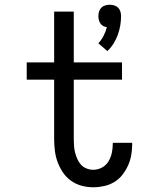

<svg xmlns="http://www.w3.org/2000/svg" viewBox="-20 -784 640 812"><path d="M434 -568 396 -601Q409 -615 418 -632.5Q427 -650 432 -669Q424 -670 416.5 -674Q409 -678 404.5 -685Q400 -692 398 -700Q396 -708 396 -716Q396 -726 399 -735.5Q402 -745 408.5 -751.5Q415 -758 424.5 -761Q434 -764 444 -764Q454 -764 463.5 -761Q473 -758 479.5 -751.5Q486 -745 489 -735.5Q492 -726 492 -716Q492 -696 488.5 -675.5Q485 -655 478 -636Q471 -617 460 -599.5Q449 -582 434 -568ZM374 8Q349 8 325 1.5Q301 -5 280.5 -19.5Q260 -34 246 -55Q232 -76 223.5 -99Q215 -122 212 -147Q209 -172 209 -197V-447H93V-520H209V-735H292V-520H496V-447H292V-197Q292 -182 293 -167.5Q294 -153 297.5 -139Q301 -125 307 -111.5Q313 -98 322.5 -87.5Q332 -77 346 -71.5Q360 -66 374 -66Q394 -66 411.5 -75.5Q429 -85 439 -102Q449 -119 453 -138Q457 -157 457 -177V-180H539V-174Q539 -151 535 -128Q531 -105 521.5 -84Q512 -63 497.5 -44.5Q483 -26 463 -14Q443 -2 420 3Q397 8 374 8Z"/></svg>

Font: Iosevka HT Extended
Style: Regular
Weight: 400
Width: 7
Monospace: yes
Designer: Belleve Invis
Foundry: Belleve Invis
Version: Version 32.3.0; ttfautohint (v1.8.4)